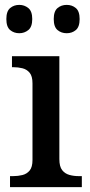

<svg xmlns="http://www.w3.org/2000/svg" viewBox="-20 -766 369 786"><path d="M21 0V-45H34Q54 -45 72 -49.5Q90 -54 101.5 -68Q113 -82 113 -111V-425Q113 -454 101.5 -468Q90 -482 72 -486.5Q54 -491 34 -491H29V-536H223V-115Q223 -84 234.5 -69.5Q246 -55 264 -50Q282 -45 302 -45H315V0ZM253 -630Q231 -630 215.5 -643Q200 -656 200 -688Q200 -720 215.5 -733Q231 -746 253 -746Q275 -746 290.5 -733Q306 -720 306 -688Q306 -656 290.5 -643Q275 -630 253 -630ZM59 -630Q37 -630 21.5 -643Q6 -656 6 -688Q6 -720 21.5 -733Q37 -746 59 -746Q80 -746 96 -733Q112 -720 112 -688Q112 -656 96 -643Q80 -630 59 -630Z"/></svg>

Font: Noto Serif Hentaigana Medium
Style: Regular
Weight: 500
Designer: Kazuhiro Yamada
Foundry: nipponia
Version: Version 1.000; ttfautohint (v1.8.4.7-5d5b)